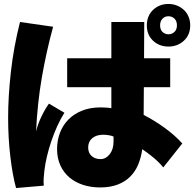

<svg xmlns="http://www.w3.org/2000/svg" viewBox="-20 -869 980 969"><path d="M830 -849Q853 -849 873 -841Q893 -833 908 -819Q923 -805 931.5 -785Q940 -765 940 -741Q940 -693 908 -663.5Q876 -634 830 -634Q784 -634 752.5 -663.5Q721 -693 721 -741Q721 -789 752.5 -819Q784 -849 830 -849ZM830 -696Q848 -696 860.5 -708Q873 -720 873 -741Q873 -763 860.5 -775Q848 -787 830 -787Q812 -787 800 -774.5Q788 -762 788 -741Q788 -720 800 -708Q812 -696 830 -696ZM248 -734Q214 -609 191.5 -480Q169 -351 162 -206Q171 -243 189 -280.5Q207 -318 227 -346L305 -300Q285 -268 268.5 -231.5Q252 -195 239 -156.5Q226 -118 217 -80Q208 -42 204 -8Q202 12 200.5 30Q199 48 201 68L61 80Q43 14 32 -80Q21 -174 21 -275Q21 -382 35 -507Q49 -632 81 -758ZM706 -429 705 -289Q758 -262 810 -224.5Q862 -187 900 -145L804 -24Q783 -50 754 -74Q725 -98 698 -116Q692 -73 677 -37.5Q662 -2 636 23.5Q610 49 572.5 63Q535 77 485 77Q440 77 400.5 64.5Q361 52 331.5 27.5Q302 3 285 -33.5Q268 -70 268 -117Q268 -160 282.5 -198.5Q297 -237 325 -265.5Q353 -294 394 -310.5Q435 -327 488 -327Q499 -327 515 -326Q531 -325 542 -323V-429H319V-575H542V-758H708L707 -575H839V-429ZM553 -180Q541 -185 526.5 -187Q512 -189 501 -189Q466 -189 445.5 -171.5Q425 -154 425 -125Q425 -97 442.5 -81.5Q460 -66 488 -66Q514 -66 533.5 -90.5Q553 -115 553 -154Z"/></svg>

Font: OA Gothic ExtraBold
Style: Regular
Weight: 800
Designer: Choi Chi-young, Lee Jaesang, Lee Juhyun, Han Dohee
Foundry: DDUNGSANG CORP.
Version: Version 1.000;Build 20210203